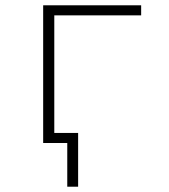

<svg xmlns="http://www.w3.org/2000/svg" viewBox="-20 -540 640 725"><path d="M234 165V0H143V-520H513V-482H185V-38H275V165Z"/></svg>

Font: Iosevka Extralight Extended
Style: Regular
Weight: 200
Width: 7
Monospace: yes
Designer: Belleve Invis
Foundry: Belleve Invis
Version: Version 32.5.0; ttfautohint (v1.8.4)